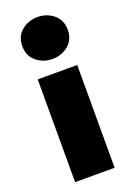

<svg xmlns="http://www.w3.org/2000/svg" viewBox="-152 -856 630 913"><g transform="rotate(-20 162.5 -399.5)"><path d="M62.5 0V-520H262.5V0ZM162.5 -587Q116 -587 81.8 -615.2Q47.5 -643.5 47.5 -693Q47.5 -742.5 81.8 -770.8Q116 -799 162.5 -799Q209 -799 243.2 -770.8Q277.5 -742.5 277.5 -693Q277.5 -643.5 243.2 -615.2Q209 -587 162.5 -587Z"/></g></svg>

Font: Geologica Roman Black
Style: Regular
Weight: 900
Designer: Sindre Bremnes, Frode Helland
Foundry: Monokrom Skriftforlag AS
Version: Version 1.010;gftools[0.9.28]